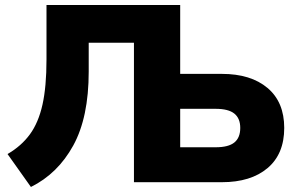

<svg xmlns="http://www.w3.org/2000/svg" viewBox="-20 -725 1177 764"><path d="M103 19 10 -112Q65 -144 99 -190.5Q133 -237 149 -308.5Q165 -380 165 -488V-705H697V-431H863Q978 -431 1044.5 -375Q1111 -319 1111 -216Q1111 -112 1044.5 -56Q978 0 863 0H513V-555H333V-440Q333 -258 271.5 -146Q210 -34 103 19ZM697 -139H838Q889 -139 912.5 -158Q936 -177 936 -216Q936 -254 912.5 -273Q889 -292 838 -292H697Z"/></svg>

Font: Nunito Sans Black
Style: Regular
Weight: 900
Designer: Vernon Adams
Foundry: Vernon Adams
Version: Version 3.006; ttfautohint (v1.8.3)